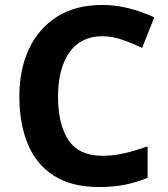

<svg xmlns="http://www.w3.org/2000/svg" viewBox="-20 -744 677 774"><path d="M393 -598Q306 -598 260 -533Q214 -468 214 -355Q214 -241 256.5 -178.5Q299 -116 393 -116Q437 -116 480.5 -126Q524 -136 575 -154V-27Q528 -8 482 1Q436 10 379 10Q269 10 197.5 -35.5Q126 -81 92 -163.5Q58 -246 58 -356Q58 -464 97 -547Q136 -630 210.5 -677Q285 -724 393 -724Q446 -724 499.5 -710.5Q553 -697 602 -674L553 -551Q513 -570 472.5 -584Q432 -598 393 -598Z"/></svg>

Font: Noto Sans Lisu
Style: Regular
Weight: 400
Designer: Monotype Design Team. David Williams.
Foundry: Monotype Imaging Inc.
Version: Version 2.102